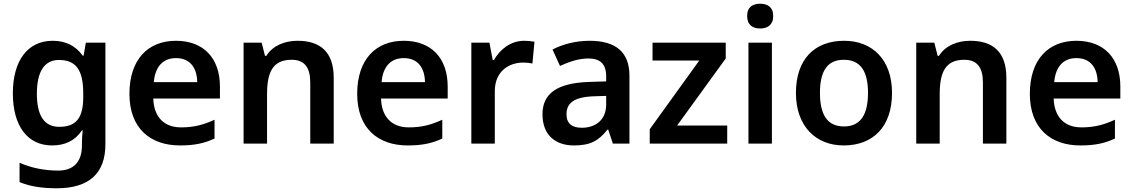

<svg xmlns="http://www.w3.org/2000/svg" viewBox="-20 -837 6082 1031"><path d="M263 -618C129 -618 49 -512 49 -336C49 -160 128 -56 260 -56C328 -56 383 -81 420 -137H424C422 -121 420 -90 420 -70V-56C420 32 375 79 293 79C217 79 146 64 85 37V141C144 165 208 174 285 174C459 174 546 93 546 -62V-608H441L429 -538H424C386 -592 331 -618 263 -618ZM296 -515C387 -515 427 -463 427 -335V-316C427 -200 386 -156 298 -156C217 -156 178 -217 178 -334C178 -453 219 -515 296 -515Z M925 -618C775 -618 675 -518 675 -333C675 -148 787 -56 946 -56C1026 -56 1078 -68 1132 -93V-194C1073 -167 1022 -153 952 -153C860 -153 806 -210 803 -308H1161V-372C1161 -527 1071 -618 925 -618ZM925 -525C1002 -525 1038 -471 1039 -396H806C813 -481 857 -525 925 -525Z M1578 -618C1510 -618 1445 -593 1410 -537H1403L1385 -608H1288V-66H1414V-331C1414 -450 1445 -516 1546 -516C1615 -516 1646 -475 1646 -394V-66H1772V-419C1772 -559 1699 -618 1578 -618Z M2148 -618C1998 -618 1898 -518 1898 -333C1898 -148 2010 -56 2169 -56C2249 -56 2301 -68 2355 -93V-194C2296 -167 2245 -153 2175 -153C2083 -153 2029 -210 2026 -308H2384V-372C2384 -527 2294 -618 2148 -618ZM2148 -525C2225 -525 2261 -471 2262 -396H2029C2036 -481 2080 -525 2148 -525Z M2795 -618C2721 -618 2664 -571 2632 -514H2626L2608 -608H2511V-66H2637V-347C2637 -452 2710 -501 2790 -501C2804 -501 2826 -499 2839 -496L2850 -613C2836 -616 2812 -618 2795 -618Z M3146 -618C3071 -618 3000 -599 2947 -571L2987 -483C3036 -505 3086 -523 3140 -523C3200 -523 3235 -496 3235 -427V-400L3141 -397C2974 -391 2893 -336 2893 -224C2893 -109 2965 -56 3062 -56C3152 -56 3195 -82 3242 -141H3246L3271 -66H3360V-430C3360 -558 3286 -618 3146 -618ZM3169 -320 3235 -322V-276C3235 -193 3178 -151 3104 -151C3055 -151 3022 -171 3022 -223C3022 -281 3058 -316 3169 -320Z M3885 -66V-163H3616L3877 -523V-608H3484V-512H3735L3469 -143V-66Z M4062 -817C4023 -817 3992 -800 3992 -751C3992 -702 4023 -684 4062 -684C4100 -684 4132 -702 4132 -751C4132 -800 4100 -817 4062 -817ZM4125 -608H3999V-66H4125Z M4770 -338C4770 -518 4663 -618 4513 -618C4353 -618 4254 -518 4254 -338C4254 -158 4362 -56 4510 -56C4670 -56 4770 -158 4770 -338ZM4383 -338C4383 -453 4421 -516 4511 -516C4602 -516 4641 -453 4641 -338C4641 -223 4602 -158 4512 -158C4421 -158 4383 -223 4383 -338Z M5190 -618C5122 -618 5057 -593 5022 -537H5015L4997 -608H4900V-66H5026V-331C5026 -450 5057 -516 5158 -516C5227 -516 5258 -475 5258 -394V-66H5384V-419C5384 -559 5311 -618 5190 -618Z M5760 -618C5610 -618 5510 -518 5510 -333C5510 -148 5622 -56 5781 -56C5861 -56 5913 -68 5967 -93V-194C5908 -167 5857 -153 5787 -153C5695 -153 5641 -210 5638 -308H5996V-372C5996 -527 5906 -618 5760 -618ZM5760 -525C5837 -525 5873 -471 5874 -396H5641C5648 -481 5692 -525 5760 -525Z"/></svg>

Font: Noto Sans Malayalam UI SemiBold
Style: Regular
Weight: 600
Designer: Jelle Bosma - Monotype Design Team
Foundry: Monotype Imaging Inc.
Version: Version 2.104